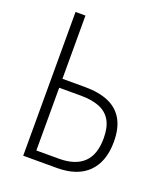

<svg xmlns="http://www.w3.org/2000/svg" viewBox="-132 -805 774 896"><g transform="rotate(20 254.5 -357.0)"><path d="M88.4 0V-713.9H137.7V-399.9H249Q320.3 -399.9 367.9 -378.9Q415.5 -357.9 439.7 -314.9Q463.9 -272 463.9 -205.6Q463.9 -106.9 410.6 -53.5Q357.4 0 255.4 0ZM137.7 -43.9H250Q330.6 -43.9 372.1 -83.5Q413.6 -123 413.6 -204.6Q413.6 -259.3 394.3 -292.5Q375 -325.7 337.4 -340.6Q299.8 -355.5 245.1 -355.5H137.7Z"/></g></svg>

Font: Open Sans SemiCondensed Light
Style: Regular
Weight: 300
Width: 4
Designer: Monotype Design Team
Foundry: Monotype Imaging Inc.
Version: Version 3.000